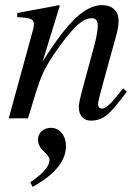

<svg xmlns="http://www.w3.org/2000/svg" viewBox="-20 -461 540 748"><path d="M460 -117 474 -104Q423 -34 396 -12.5Q369 9 334 9Q314 9 300.5 -4.5Q287 -18 287 -45Q287 -61 303 -120L347 -282Q361 -336 361 -361Q361 -390 337 -390Q308 -390 273.5 -355.5Q239 -321 189 -248Q156 -199 140.5 -160Q125 -121 89 0H14L110 -350Q112 -360 112 -367Q112 -382 98.5 -387.5Q85 -393 47 -394V-410Q86 -418 134 -426.5Q182 -435 209 -441L213 -439L146 -221Q220 -339 274 -390Q328 -441 377 -441Q408 -441 425 -424.5Q442 -408 442 -380Q442 -355 432 -320L376 -117Q362 -67 362 -56Q362 -38 378 -38Q397 -38 439 -91Q446 -99 460 -117ZM107 267 98 249Q173 199 173 161Q173 150 152 130Q128 109 128 83Q128 63 142.5 50Q157 37 179 37Q204 37 220.5 57.5Q237 78 237 108Q237 195 107 267Z"/></svg>

Font: STIX
Style: Italic
Weight: 400
Italic angle: -16.33°
Designer: MicroPress Inc., with final additions and corrections provided by Coen Hoffman, Elsevier (retired)
Version: Version 1.1.1